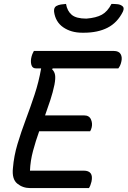

<svg xmlns="http://www.w3.org/2000/svg" viewBox="-20 -960 651 980"><path d="M134 0Q96 0 68 -23Q40 -46 46 -102Q51 -164 69.5 -225.5Q88 -287 111.5 -349.5Q135 -412 156.5 -477Q178 -542 190 -611H163Q145 -611 140 -629.5Q135 -648 141 -671Q144 -682 147 -688Q150 -694 153 -700H560Q587 -700 596 -683.5Q605 -667 599 -644Q595 -625 584 -611H249L246 -606Q258 -595 261 -577.5Q264 -560 258 -528Q250 -489 237 -449.5Q224 -410 210 -371H409Q435 -371 444 -351Q453 -331 448 -310Q445 -297 440 -290H180Q162 -240 148.5 -189.5Q135 -139 133 -89H407Q459 -89 447 -33Q442 -12 434 0ZM549 -940Q566 -940 580 -938.5Q594 -937 603 -930Q617 -921 607 -900Q579 -844 529 -818.5Q479 -793 408 -793H400Q343 -793 303 -820.5Q263 -848 256 -900Q254 -921 267 -929Q278 -935 290.5 -937Q303 -939 317 -940Q323 -904 346 -884.5Q369 -865 421 -865Q471 -869 500 -885Q529 -901 549 -940Z"/></svg>

Font: Recursive Sn Csl St
Style: Italic
Weight: 400
Italic angle: -15°
Version: Version 1.079;hotconv 1.0.112;makeotfexe 2.5.65598; ttfautoh